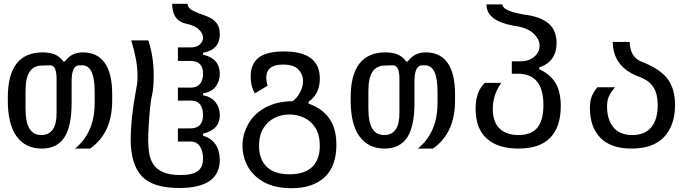

<svg xmlns="http://www.w3.org/2000/svg" viewBox="-20 -780 3640 1008"><path d="M199 0Q114 0 67.5 -63.5Q21 -127 21 -253V-268Q21 -505 204 -505Q240 -505 266.5 -494.5Q293 -484 313 -457H320Q341 -484 364 -494.5Q387 -505 416 -505Q490 -505 529.5 -450.5Q569 -396 569 -285V-252Q569 -81 453 0H374Q478 -85 477 -242V-299Q477 -436 413 -437H396Q355 -437 356 -348V-240Q356 -116 317.5 -58Q279 0 199 0ZM197 -71Q278 -71 277 -189V-366Q277 -437 244 -437L202 -436Q158 -436 136 -404Q114 -372 114 -303V-211Q114 -139 134.5 -105Q155 -71 197 -71Z M921 207Q781 207 723.5 144Q666 81 666 -50Q666 -96 673 -164.5Q680 -233 693 -301Q697 -321 699.5 -338Q702 -355 702 -379Q702 -423 693.5 -469.5Q685 -516 669 -568H759Q787 -481 787 -384Q787 -364 786 -343.5Q785 -323 782 -301Q773 -263 768 -214Q763 -165 760.5 -118.5Q758 -72 758 -44Q758 -7 763.5 26Q769 59 786.5 84.5Q804 110 838 124.5Q872 139 928 139Q990 139 1018 118.5Q1046 98 1046 51Q1046 14 1029.5 -11.5Q1013 -37 980 -37H914V-106H980Q1045 -106 1046 -176Q1046 -212 1030 -232Q1014 -252 981 -252H914V-320H981Q1045 -320 1046 -394Q1046 -460 980 -460H914V-531H980Q1012 -531 1029 -546.5Q1046 -562 1046 -582Q1046 -604 1024 -625.5Q1002 -647 955 -656Q884 -673 884 -760H965Q965 -738 992.5 -724Q1020 -710 1057 -698Q1068 -694 1086 -685Q1104 -676 1119 -656Q1134 -636 1134 -600Q1134 -519 1046 -503V-493Q1133 -473 1134 -394Q1134 -354 1112.5 -325.5Q1091 -297 1046 -290V-280Q1089 -272 1111.5 -243.5Q1134 -215 1134 -176Q1134 -138 1113 -114Q1092 -90 1046 -78V-68Q1133 -40 1134 60Q1133 207 921 207Z M1511 208Q1422 208 1364.5 175.5Q1307 143 1280 92Q1253 41 1253 -15Q1253 -72 1281.5 -125.5Q1310 -179 1368.5 -213Q1427 -247 1517 -249Q1541 -267 1556 -296.5Q1571 -326 1571 -355Q1571 -389 1547 -415Q1523 -441 1465 -441Q1378 -441 1378 -372Q1378 -351 1385 -330L1318 -290Q1296 -327 1296 -378Q1296 -445 1338 -477.5Q1380 -510 1470 -510Q1660 -510 1659 -367Q1659 -286 1600 -246V-236Q1674 -209 1710 -156.5Q1746 -104 1746 -20Q1746 93 1684 150.5Q1622 208 1511 208ZM1659 -14Q1659 -72 1636 -108.5Q1613 -145 1576.5 -162Q1540 -179 1500 -179Q1460 -179 1423.5 -162Q1387 -145 1363.5 -108Q1340 -71 1340 -14Q1340 56 1380 95.5Q1420 135 1500 135Q1580 135 1619.5 96Q1659 57 1659 -14Z M1999 0Q1914 0 1867.5 -63.5Q1821 -127 1821 -253V-268Q1821 -505 2004 -505Q2040 -505 2066.5 -494.5Q2093 -484 2113 -457H2120Q2141 -484 2164 -494.5Q2187 -505 2216 -505Q2290 -505 2329.5 -450.5Q2369 -396 2369 -285V-252Q2369 -81 2253 0H2174Q2278 -85 2277 -242V-299Q2277 -436 2213 -437H2196Q2155 -437 2156 -348V-240Q2156 -116 2117.5 -58Q2079 0 1999 0ZM1997 -71Q2078 -71 2077 -189V-366Q2077 -437 2044 -437L2002 -436Q1958 -436 1936 -404Q1914 -372 1914 -303V-211Q1914 -139 1934.5 -105Q1955 -71 1997 -71Z M2701 0Q2594 0 2535.5 -52.5Q2477 -105 2477 -209Q2477 -301 2526 -345H2612Q2568 -284 2567 -210Q2567 -140 2602.5 -105.5Q2638 -71 2702 -71Q2769 -71 2801 -109.5Q2833 -148 2833 -229Q2833 -393 2698 -393H2667V-458H2707Q2758 -458 2785.5 -482.5Q2813 -507 2813 -540Q2813 -574 2780 -605Q2747 -636 2676 -645Q2533 -671 2534 -757H2618Q2618 -722 2734 -703Q2817 -693 2859.5 -657Q2902 -621 2902 -554Q2902 -507 2880 -474.5Q2858 -442 2811 -426V-417Q2870 -389 2897 -343.5Q2924 -298 2924 -223Q2924 -114 2869 -57Q2814 0 2701 0Z M3296 0Q3187 0 3132 -56.5Q3077 -113 3077 -214Q3077 -245 3084.5 -268Q3092 -291 3116 -322H3209Q3184 -292 3175.5 -271.5Q3167 -251 3167 -221Q3167 -152 3200.5 -111.5Q3234 -71 3300 -71Q3366 -71 3399.5 -112Q3433 -153 3433 -228Q3433 -285 3412 -320Q3391 -355 3341 -375Q3198 -425 3197 -560H3286Q3287 -481 3348 -456Q3443 -420 3483.5 -367.5Q3524 -315 3524 -229Q3524 -123 3467 -61.5Q3410 0 3296 0Z"/></svg>

Font: PlemolJP35 Console
Style: Regular
Weight: 400
Version: v2.0.3; ttfautohint (v1.8.4.7-5d5b-dirty) -l 6 -r 45 -G 200 